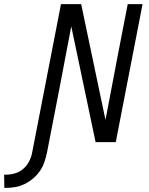

<svg xmlns="http://www.w3.org/2000/svg" viewBox="-152 -690 722 932"><path d="M-131 222 -132 158H-124Q-102 158 -79.5 151.5Q-57 145 -39.5 130Q-22 115 -11 94Q0 73 4 51L144 -670H242L360 -108Q374 -181 388 -254.5Q402 -328 416 -402L468 -670H540L410 0H312L194 -562Q180 -489 166 -415.5Q152 -342 138 -268L76 51Q71 74 63.5 96.5Q56 119 42 139.5Q28 160 8.5 176.5Q-11 193 -33 203.5Q-55 214 -77.5 218Q-100 222 -123 222Z"/></svg>

Font: Lode Term
Style: Italic
Weight: 400
Italic angle: -11°
Monospace: yes
Designer: Belleve Invis
Foundry: Belleve Invis
Version: Version 29.2.0